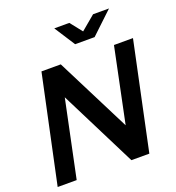

<svg xmlns="http://www.w3.org/2000/svg" viewBox="-160 -1049 1080 1177"><g transform="rotate(-20 380.0 -460.5)"><path d="M14 0ZM163 -700H289L535 -213L636 -700H760L612 0H495L243 -502L138 0H14ZM425 -921 487 -843 580 -921H684L541 -786H414L327 -921Z"/></g></svg>

Font: Rosa Sans SemiBold
Style: Italic
Weight: 600
Italic angle: -12°
Designer: Pentagram / MCKL
Foundry: Pentagram / MCKL
Version: Version 1.005;September 16, 2019;FontCreator 11.5.0.2425 64-